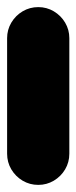

<svg xmlns="http://www.w3.org/2000/svg" viewBox="-20 -520 215 540"><path d="M0 -87.7H175V-412.7H0ZM87.7 -175Q63.7 -175 43.7 -163.2Q23.7 -151.3 11.8 -131.3Q0 -111.3 0 -87.7Q0 -63.7 11.8 -43.7Q23.7 -23.7 43.7 -11.8Q63.7 0 87.7 0Q111.3 0 131.3 -11.8Q151.3 -23.7 163.2 -43.7Q175 -63.7 175 -87.7Q175 -111.3 163.2 -131.3Q151.3 -151.3 131.3 -163.2Q111.3 -175 87.7 -175ZM87.7 -500Q63.7 -500 43.7 -488.2Q23.7 -476.3 11.8 -456.3Q0 -436.3 0 -412.7Q0 -388.7 11.8 -368.7Q23.7 -348.7 43.7 -336.8Q63.7 -325 87.7 -325Q111.3 -325 131.3 -336.8Q151.3 -348.7 163.2 -368.7Q175 -388.7 175 -412.7Q175 -436.3 163.2 -456.3Q151.3 -476.3 131.3 -488.2Q111.3 -500 87.7 -500Z"/></svg>

Font: Wavefont Thin
Style: Regular
Weight: 100
Monospace: yes
Version: Version 3.005;gftools[0.9.33]